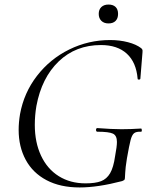

<svg xmlns="http://www.w3.org/2000/svg" viewBox="-20 -812 671 844"><path d="M62 -241Q62 -274 68 -310Q85 -404 142.5 -478.5Q200 -553 284.5 -594.5Q369 -636 464 -636Q506 -636 542.5 -626.5Q579 -617 601 -600Q606 -595 606.5 -591.5Q607 -588 606.5 -583.5Q606 -579 606 -577L597 -466Q596 -462 590.5 -462Q585 -462 585 -466Q579 -538 537.5 -576Q496 -614 424 -614Q313 -614 238 -542Q163 -470 140 -346Q133 -305 133 -263Q133 -186 160.5 -127.5Q188 -69 238.5 -37.5Q289 -6 356 -6Q399 -6 424 -15.5Q449 -25 464 -50.5Q479 -76 486 -126Q494 -168 494 -188Q494 -216 476.5 -224.5Q459 -233 407 -233Q405 -233 403.5 -235.5Q402 -238 402 -241Q402 -244 403.5 -246.5Q405 -249 407 -249Q472 -244 514 -244Q555 -244 600 -247Q603 -247 603.5 -240Q604 -233 600 -233Q579 -234 569.5 -226.5Q560 -219 554 -196Q548 -173 538 -116Q531 -72 530.5 -54Q530 -36 529 -28Q528 -22 526 -20.5Q524 -19 517 -16Q410 12 330 12Q245 12 184.5 -20Q124 -52 93 -109.5Q62 -167 62 -241ZM414 -751Q414 -770 425.5 -781Q437 -792 457 -792Q477 -792 488 -781.5Q499 -771 499 -751Q499 -731 488 -720Q477 -709 457 -709Q437 -709 425.5 -720.5Q414 -732 414 -751Z"/></svg>

Font: Cormorant Garamond
Style: Italic
Weight: 400
Italic angle: -10°
Designer: Christian Thalmann (Catharsis Fonts)
Foundry: Catharsis Fonts
Version: Version 4.000